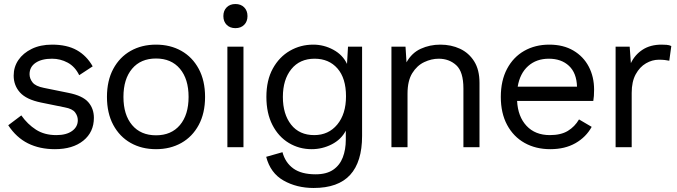

<svg xmlns="http://www.w3.org/2000/svg" viewBox="-20 -732 3368 955"><path d="M253 10Q177 10 119 -19Q61 -48 21 -109L86 -158Q117 -114 159 -87Q201 -60 260 -60Q310 -60 338.5 -80.5Q367 -101 367 -134Q367 -155 353.5 -173Q340 -191 302 -198L184 -222Q111 -237 79.5 -272Q48 -307 48 -356Q48 -399 71.5 -433.5Q95 -468 138 -489Q181 -510 239 -510Q313 -510 362 -482.5Q411 -455 441 -402L374 -358Q353 -401 316.5 -420.5Q280 -440 239 -440Q187 -440 157 -419.5Q127 -399 127 -363Q127 -341 142 -322Q157 -303 198 -295L321 -270Q391 -256 419 -224Q447 -192 447 -146Q447 -75 394.5 -32.5Q342 10 253 10Z M756 -510Q827 -510 882 -479Q937 -448 968.5 -389.5Q1000 -331 1000 -250Q1000 -169 968.5 -110.5Q937 -52 882 -21Q827 10 756 10Q685 10 630 -21Q575 -52 543.5 -110.5Q512 -169 512 -250Q512 -331 543.5 -389.5Q575 -448 630 -479Q685 -510 756 -510ZM756 -441Q680 -441 637 -390Q594 -339 594 -250Q594 -161 637 -110Q680 -59 756 -59Q832 -59 875 -110Q918 -161 918 -250Q918 -339 875 -390Q832 -441 756 -441Z M1191 -500V0H1111V-500ZM1151 -712Q1178 -712 1194.5 -695.5Q1211 -679 1211 -652Q1211 -625 1194.5 -608.5Q1178 -592 1151 -592Q1124 -592 1107.5 -608.5Q1091 -625 1091 -652Q1091 -679 1107.5 -695.5Q1124 -712 1151 -712Z M1540 203Q1456 203 1390.5 166Q1325 129 1304 48L1385 25Q1399 77 1439 106Q1479 135 1550 135Q1604 135 1637 112.5Q1670 90 1685 51Q1700 12 1700 -37V-82Q1677 -38 1630 -14Q1583 10 1530 10Q1468 10 1416.5 -21Q1365 -52 1335 -110.5Q1305 -169 1305 -250Q1305 -333 1337 -391Q1369 -449 1422 -479.5Q1475 -510 1538 -510Q1591 -510 1638 -484.5Q1685 -459 1706 -414L1711 -500H1781V-56Q1781 73 1721.5 138Q1662 203 1540 203ZM1543 -60Q1614 -60 1657.5 -112.5Q1701 -165 1701 -253Q1701 -343 1658.5 -391.5Q1616 -440 1545 -440Q1471 -440 1429 -388Q1387 -336 1387 -250Q1387 -164 1428 -112Q1469 -60 1543 -60Z M1927 0V-500H1997L2002 -422Q2028 -469 2073 -489.5Q2118 -510 2170 -510Q2224 -510 2268 -489.5Q2312 -469 2338.5 -427Q2365 -385 2365 -320V0H2285V-292Q2285 -375 2249.5 -407.5Q2214 -440 2162 -440Q2126 -440 2090 -423Q2054 -406 2030.5 -368Q2007 -330 2007 -266V0Z M2717 10Q2645 10 2589.5 -21Q2534 -52 2502.5 -110.5Q2471 -169 2471 -250Q2471 -331 2502 -389.5Q2533 -448 2587.5 -479Q2642 -510 2712 -510Q2782 -510 2832 -480.5Q2882 -451 2908.5 -400.5Q2935 -350 2935 -286Q2935 -269 2934 -255Q2933 -241 2931 -230H2552Q2556 -152 2599 -106Q2642 -60 2715 -60Q2770 -60 2804.5 -81Q2839 -102 2860 -138L2923 -101Q2895 -50 2842.5 -20Q2790 10 2717 10ZM2555 -301H2850Q2848 -369 2810 -404.5Q2772 -440 2710 -440Q2648 -440 2607 -403.5Q2566 -367 2555 -301Z M3042 0V-500H3112L3118 -418Q3138 -460 3176.5 -485Q3215 -510 3271 -510Q3282 -510 3295.5 -509Q3309 -508 3319 -503L3309 -430Q3299 -432 3287 -433.5Q3275 -435 3257 -435Q3224 -435 3193 -417Q3162 -399 3142 -362.5Q3122 -326 3122 -270V0Z"/></svg>

Font: Prodigy Sans
Style: Regular
Weight: 400
Designer: Wei Huang
Foundry: Wei Huang
Version: Version 1.003; ttfautohint (v1.8.3)